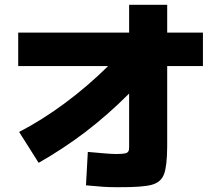

<svg xmlns="http://www.w3.org/2000/svg" viewBox="-20 -776 904 808"><path d="M435.1 -498H56.6V-638.7H523.4V-755.9H683.6V-638.7H834V-498H683.6V-160.2Q683.1 -76.7 670.2 -42.7Q657.2 -8.8 618.4 1.7Q579.6 12.2 484.4 11.7H464.8Q439.9 11.7 413.3 10Q386.7 8.3 341.8 3.9L349.6 -136.7Q441.9 -127.9 467.8 -127.9Q493.2 -127.9 504.6 -130.1Q516.1 -132.3 520 -138.7Q523.9 -145 523.4 -158.2V-382.3Q433.1 -292 339.8 -220.9Q246.6 -149.9 142.6 -90.8L60.5 -220.7Q156.7 -270.5 252.7 -341.6Q348.6 -412.6 435.1 -498Z"/></svg>

Font: Pretendard GOV Black
Style: Regular
Weight: 900
Designer: Base glyphs from Inter by Rasmus Andersson; Hangeul glyphs from Noto Sans CJK(Source Han Sans) by Jang Soo-young and Kan
Foundry: Kil Hyung-jin
Version: Version 1.309